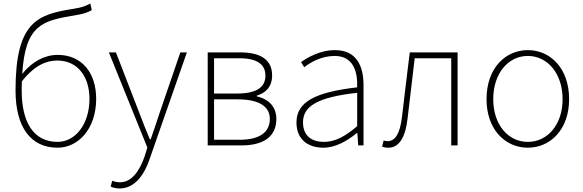

<svg xmlns="http://www.w3.org/2000/svg" viewBox="-20 -824 3304 1088"><path d="M306 -20C169 -20 103 -133 103 -310C103 -328 103 -346 104 -363C175 -453 242 -481 304 -481C424 -481 487 -385 487 -264C487 -120 407 -20 306 -20ZM492 -804C461 -789 451 -783 396 -774C191 -742 68 -700 68 -311C68 -101 156 13 306 13C422 13 525 -92 525 -264C525 -412 443 -513 307 -513C234 -513 162 -476 106 -405C123 -685 222 -707 404 -737C445 -744 472 -750 500 -767Z M658 244C749 244 802 156 829 74L1039 -527H1002L884 -183C869 -138 851 -82 834 -35H829C809 -82 787 -138 770 -183L637 -527H597L815 12L800 61C771 145 726 209 660 209C644 209 627 205 616 200L607 233C620 240 640 244 658 244Z M1157 0H1348C1471 0 1546 -48 1546 -150C1546 -229 1490 -266 1435 -278V-282C1483 -297 1522 -329 1522 -397C1522 -486 1456 -527 1342 -527H1157ZM1193 -294V-494H1333C1439 -494 1484 -459 1484 -395C1484 -333 1439 -294 1323 -294ZM1193 -32V-261H1328C1445 -261 1509 -222 1509 -151C1509 -73 1450 -32 1337 -32Z M1812 13C1882 13 1948 -26 2002 -70H2005L2010 0H2040V-341C2040 -448 2002 -540 1878 -540C1792 -540 1719 -496 1686 -472L1704 -443C1738 -470 1801 -507 1876 -507C1985 -507 2007 -414 2004 -329C1767 -302 1660 -247 1660 -130C1660 -30 1730 13 1812 13ZM1815 -20C1751 -20 1697 -50 1697 -131C1697 -220 1775 -273 2004 -298V-109C1935 -50 1878 -20 1815 -20Z M2181 13C2239 13 2277 -40 2290 -156C2304 -270 2317 -381 2330 -494H2537V0H2573V-527H2302C2287 -405 2272 -284 2258 -162C2247 -68 2220 -24 2176 -24C2167 -24 2161 -26 2154 -28L2145 7C2156 11 2165 13 2181 13Z M2971 13C3097 13 3205 -88 3205 -262C3205 -439 3097 -540 2971 -540C2845 -540 2737 -439 2737 -262C2737 -88 2845 13 2971 13ZM2971 -20C2859 -20 2775 -118 2775 -262C2775 -407 2859 -507 2971 -507C3083 -507 3168 -407 3168 -262C3168 -118 3083 -20 2971 -20Z"/></svg>

Font: Genne Gothic ExtraLight
Style: Regular
Weight: 250
Designer: Ryoko NISHIZUKA (kana & ideographs); Paul D. Hunt (Latin, Greek & Cyrillic); Wenlong ZHANG (bopomofo); Sandoll Communica
Foundry: Adobe Systems Incorporated
Version: Version 1.004;PS 1.004;hotconv 16.6.51;makeotf.lib2.5.65220